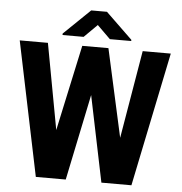

<svg xmlns="http://www.w3.org/2000/svg" viewBox="-59 -958 961 1014"><g transform="rotate(5 421.0 -450.5)"><path d="M424.8 -827.6 355.5 -758.8H243.7V-766.6L383.3 -901.4H466.8L607.9 -765.1V-758.8H494.6ZM672.9 -710.9H821.8L675.3 0H516.1L421.9 -456.1L327.1 0H168.5L21 -710.9H170.4L254.4 -255.9L352.5 -710.9H491.2L594.2 -244.6Z"/></g></svg>

Font: Robert Sans Black
Style: Regular
Weight: 900
Designer: Christian Robertson (extended by Adam Twardoch)
Foundry: Google
Version: Version 12.135;April 2, 2019;FontCreator 11.5.0.2425 64-bit;